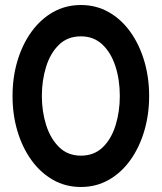

<svg xmlns="http://www.w3.org/2000/svg" viewBox="-20 -733 645 766"><path d="M303 13Q242 13 192 -15.2Q142 -43.5 105.8 -93.5Q69.5 -143.5 49.8 -209.2Q30 -275 30 -350Q30 -425 49.8 -490.8Q69.5 -556.5 105.8 -606.5Q142 -656.5 192 -684.8Q242 -713 303 -713Q363.5 -713 413.5 -684.8Q463.5 -656.5 499.5 -606.5Q535.5 -556.5 555.2 -490.8Q575 -425 575 -350Q575 -275 555.2 -209.2Q535.5 -143.5 499.5 -93.5Q463.5 -43.5 413.5 -15.2Q363.5 13 303 13ZM303 -112Q355.5 -112 390 -145.5Q424.5 -179 441.2 -233.5Q458 -288 458 -350Q458 -415.5 440.2 -469.5Q422.5 -523.5 388 -555.8Q353.5 -588 303 -588Q249.5 -588 215 -554.2Q180.5 -520.5 163.8 -466.2Q147 -412 147 -350Q147 -288 164.2 -233.8Q181.5 -179.5 216 -145.8Q250.5 -112 303 -112Z"/></svg>

Font: Urbanist
Style: Bold
Weight: 700
Designer: Corey Hu
Foundry: Corey Hu
Version: Version 1.330; ttfautohint (v1.8.4.7-5d5b)